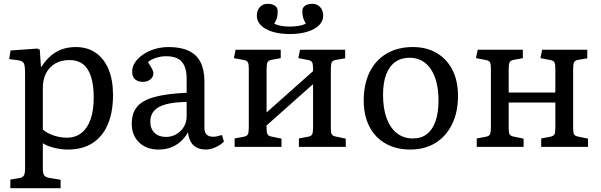

<svg xmlns="http://www.w3.org/2000/svg" viewBox="-20 -768 3142 1004"><path d="M34 216V171L82 163Q97 161 104 151Q111 141 111 116V-388Q111 -426 104 -438Q97 -450 74 -453L28 -459L35 -504L175 -514L188 -508L194 -419H197Q220 -455 247 -477.5Q274 -500 306 -511Q338 -522 376 -522Q437 -522 480.5 -492Q524 -462 547.5 -406Q571 -350 571 -271Q571 -181 543.5 -117Q516 -53 463.5 -19.5Q411 14 336 14Q300 14 263.5 5Q227 -4 204 -19V114Q204 138 211 148.5Q218 159 236 162L297 172V216ZM330 -48Q374 -48 405.5 -72.5Q437 -97 453.5 -143.5Q470 -190 470 -258Q470 -323 456 -367Q442 -411 414 -432.5Q386 -454 344 -454Q300 -454 269 -436Q238 -418 221 -385.5Q204 -353 204 -307V-91Q224 -72 259.5 -60Q295 -48 330 -48Z M809 14Q746 14 707.5 -23Q669 -60 669 -121Q669 -176 696.5 -209.5Q724 -243 787 -260.5Q850 -278 956 -283V-356Q956 -397 944.5 -423Q933 -449 909.5 -461.5Q886 -474 848 -474Q821 -474 794 -465Q767 -456 754 -443Q764 -427 770.5 -416Q777 -405 779.5 -397.5Q782 -390 782 -385Q782 -366 766.5 -353Q751 -340 728 -340Q701 -340 686 -353.5Q671 -367 671 -392Q671 -427 697.5 -456.5Q724 -486 767.5 -504Q811 -522 862 -522Q925 -522 966.5 -502.5Q1008 -483 1028.5 -443Q1049 -403 1049 -342V-98Q1049 -76 1060.5 -64.5Q1072 -53 1094 -53Q1105 -53 1116 -55.5Q1127 -58 1141 -62L1151 -27Q1132 -9 1106 2.5Q1080 14 1058 14Q1015 14 991.5 -8.5Q968 -31 963 -76Q945 -45 922 -25.5Q899 -6 871 4Q843 14 809 14ZM848 -52Q878 -52 902.5 -66.5Q927 -81 941.5 -105Q956 -129 956 -159V-235Q891 -234 849 -223Q807 -212 786.5 -189.5Q766 -167 766 -132Q766 -95 788 -73.5Q810 -52 848 -52Z M1207 0V-44L1255 -53Q1271 -56 1276 -65.5Q1281 -75 1281 -101V-410Q1281 -434 1276 -442.5Q1271 -451 1256 -454L1203 -464L1212 -508H1448V-464L1400 -455Q1384 -452 1379 -442.5Q1374 -433 1374 -407V-180L1617 -396V-411Q1617 -434 1612 -442.5Q1607 -451 1592 -454L1540 -464L1549 -508H1785V-463L1737 -455Q1720 -452 1715 -442.5Q1710 -433 1710 -407V-96Q1710 -74 1715 -65.5Q1720 -57 1736 -54L1788 -43V0H1543V-44L1591 -53Q1607 -56 1612 -65Q1617 -74 1617 -100V-328L1374 -112V-97Q1374 -74 1379 -65.5Q1384 -57 1399 -54L1452 -43V0ZM1496 -590Q1444 -590 1405 -602Q1366 -614 1344.5 -635.5Q1323 -657 1323 -686Q1323 -713 1338.5 -730.5Q1354 -748 1379 -748Q1404 -748 1418 -738Q1432 -728 1432 -710Q1432 -688 1428.5 -675.5Q1425 -663 1414 -644Q1428 -637 1449 -633Q1470 -629 1495 -629Q1521 -629 1543 -633Q1565 -637 1579 -644Q1569 -663 1565 -675.5Q1561 -688 1561 -710Q1561 -728 1575 -738Q1589 -748 1614 -748Q1639 -748 1654.5 -730.5Q1670 -713 1670 -686Q1670 -657 1648 -635.5Q1626 -614 1586.5 -602Q1547 -590 1496 -590Z M2125 14Q2051 14 1996 -17.5Q1941 -49 1911.5 -106.5Q1882 -164 1882 -242Q1882 -328 1913 -391Q1944 -454 2002 -488Q2060 -522 2139 -522Q2211 -522 2264 -490.5Q2317 -459 2346 -402Q2375 -345 2375 -267Q2375 -182 2344 -118.5Q2313 -55 2257 -20.5Q2201 14 2125 14ZM2139 -44Q2183 -44 2212.5 -67Q2242 -90 2257.5 -134.5Q2273 -179 2273 -243Q2273 -296 2262.5 -337Q2252 -378 2232.5 -407Q2213 -436 2185 -451Q2157 -466 2122 -466Q2078 -466 2047 -444Q2016 -422 1999.5 -379Q1983 -336 1983 -272Q1983 -200 2002 -149Q2021 -98 2056 -71Q2091 -44 2139 -44Z M2473 0V-44L2521 -53Q2537 -56 2542 -65.5Q2547 -75 2547 -101V-410Q2547 -434 2542 -442.5Q2537 -451 2522 -454L2469 -464L2478 -508H2714V-464L2666 -455Q2650 -452 2645 -442.5Q2640 -433 2640 -407V-284H2884V-411Q2884 -434 2879 -442.5Q2874 -451 2858 -454L2806 -464L2815 -508H3051V-463L3003 -455Q2987 -452 2982 -442.5Q2977 -433 2977 -407V-96Q2977 -74 2982 -65.5Q2987 -57 3002 -54L3055 -43V0H2810V-44L2857 -53Q2874 -56 2879 -65Q2884 -74 2884 -100V-232H2640V-97Q2640 -74 2645 -65.5Q2650 -57 2665 -54L2718 -43V0Z"/></svg>

Font: Literata 18pt
Style: Regular
Weight: 400
Designer: Latin by Veronika Burian and Jose Scaglione. Greek by Irene Vlachou. Cyrillic by Vera Evstafieva.
Foundry: TypeTogether
Version: Version 3.103;gftools[0.9.29]